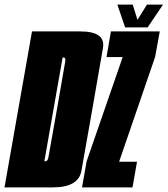

<svg xmlns="http://www.w3.org/2000/svg" viewBox="-62 -811 726 831"><path d="M-42.5 0H167Q278 0 290.5 -72.2Q303 -144.5 337.5 -338Q371 -531 383.5 -603Q396 -675 286 -675H76.5ZM130 -113 209 -562H213.5Q223.5 -562 220.2 -543.8Q217 -525.5 184.5 -338Q151 -150.5 147.8 -131.8Q144.5 -113 134.5 -113ZM293 0H511.5L531 -111H453.5L609.5 -565L629.5 -675H418L399 -564H469L313 -113ZM479.5 -692.5H577L643.5 -791H574L533 -725L512.5 -791H446Z"/></svg>

Font: Anybody UltraCondensed ExtraBold
Style: Italic
Weight: 800
Width: 1
Italic angle: -10°
Version: Version 1.113;gftools[0.9.25]